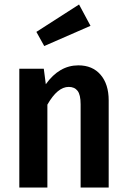

<svg xmlns="http://www.w3.org/2000/svg" viewBox="-20 -835 565 855"><path d="M383 -720 177 -630 142 -693 332 -815ZM329 -544Q392 -544 428 -502Q464 -460 464 -388V0H339V-371Q339 -413 325.5 -430.5Q312 -448 286 -448Q236 -448 191 -369V0H66V-529H175L184 -460Q244 -544 329 -544Z"/></svg>

Font: Fira Sans Condensed Medium
Style: Regular
Weight: 500
Width: 3
Designer: Carrois Corporate & Edenspiekermann AG
Foundry: Carrois Corporate GbR & Edenspiekermann AG
Version: Version 4.203;PS 004.203;hotconv 1.0.88;makeotf.lib2.5.64775